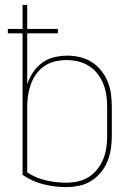

<svg xmlns="http://www.w3.org/2000/svg" viewBox="-20 -755 540 783"><path d="M250 8Q203 8 157 -3.5Q111 -15 72 -42V-619H12V-637H72V-735H91V-637H216V-619H91V-412Q100 -438 115 -460.5Q130 -483 152 -499Q174 -515 200.5 -521.5Q227 -528 254 -528Q280 -528 306 -522Q332 -516 354 -502Q376 -488 392.5 -467.5Q409 -447 419 -422.5Q429 -398 432.5 -372Q436 -346 436 -320V-200Q436 -174 432 -147.5Q428 -121 418 -96.5Q408 -72 391 -51.5Q374 -31 351.5 -17Q329 -3 302.5 2.5Q276 8 250 8ZM250 -10Q274 -10 297.5 -15Q321 -20 341.5 -33Q362 -46 377 -65Q392 -84 401 -106Q410 -128 413.5 -152Q417 -176 417 -200V-320Q417 -344 413.5 -367.5Q410 -391 401 -413.5Q392 -436 377 -455Q362 -474 342 -486.5Q322 -499 298.5 -504.5Q275 -510 251 -510Q227 -510 204 -504.5Q181 -499 161.5 -486Q142 -473 128 -453.5Q114 -434 106 -412Q98 -390 94.5 -366.5Q91 -343 91 -320V-52Q126 -29 167 -19.5Q208 -10 250 -10Z"/></svg>

Font: Iosevka SS18 Thin
Style: Regular
Weight: 100
Monospace: yes
Designer: Belleve Invis
Foundry: Belleve Invis
Version: Version 25.1.1; ttfautohint (v1.8.4)